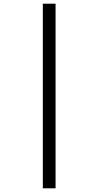

<svg xmlns="http://www.w3.org/2000/svg" viewBox="-20 -780 533 1040"><path d="M212 240H281V-760H212Z"/></svg>

Font: Noto Serif Devanagari Condensed ExtraBold
Style: Regular
Weight: 800
Width: 3
Designer: Universal Thirst, Indian Type Foundry and the Monotype Design Team
Foundry: Monotype Imaging Inc.
Version: Version 2.004